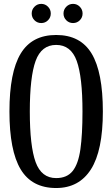

<svg xmlns="http://www.w3.org/2000/svg" viewBox="-20 -936 565 966"><path d="M27.5 -375Q27.5 -572.5 84 -666.2Q140.5 -760 262.5 -760Q385 -760 441.2 -666.2Q497.5 -572.5 497.5 -375Q497.5 -178 437.5 -84Q377.5 10 262.5 10Q140.5 10 84 -84Q27.5 -178 27.5 -375ZM130 -375Q130 -201 159.2 -120.5Q188.5 -40 262.5 -40Q317 -40 345.5 -75.5Q374 -111 384.5 -185Q395 -259 395 -375Q395 -549 366 -629.5Q337 -710 262.5 -710Q188.5 -710 159.2 -629.5Q130 -549 130 -375ZM347.5 -820Q327.5 -820 313.5 -834Q299.5 -848 299.5 -868Q299.5 -888 313.5 -902.2Q327.5 -916.5 347.5 -916.5Q367.5 -916.5 381.5 -902.2Q395.5 -888 395.5 -868Q395.5 -848 381.5 -834Q367.5 -820 347.5 -820ZM187.5 -820Q167.5 -820 153.5 -834Q139.5 -848 139.5 -868Q139.5 -888 153.5 -902.2Q167.5 -916.5 187.5 -916.5Q207.5 -916.5 221.5 -902.2Q235.5 -888 235.5 -868Q235.5 -848 221.5 -834Q207.5 -820 187.5 -820Z"/></svg>

Font: Besley* Condensed
Style: Regular
Weight: 400
Width: 3
Designer: Owen Earl
Foundry: indestructible type*
Version: Version 3.000; ttfautohint (v1.8.3)